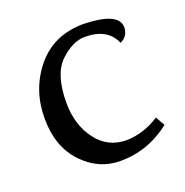

<svg xmlns="http://www.w3.org/2000/svg" viewBox="-96 -570 644 668"><g transform="rotate(-20 226.0 -236.0)"><path d="M240.7 9.8Q160.2 9.8 101.3 -52.5Q42.5 -114.7 42.5 -219.2Q42.5 -326.2 106.9 -404.3Q171.4 -482.4 282.7 -482.4Q408.7 -479 411.6 -425.3Q411.6 -390.1 380.9 -376.5Q354.5 -438.5 271 -438.5Q225.1 -438.5 178.7 -394.3Q132.3 -350.1 132.3 -243.7Q132.3 -163.1 174.3 -106.9Q216.3 -50.8 286.6 -50.8Q351.6 -53.2 407.7 -90.3L426.8 -55.7Q343.3 9.8 240.7 9.8Z"/></g></svg>

Font: Almanac
Style: Regular
Weight: 400
Designer: Eden's Almanac
Version: Version 3.501;March 28, 2021;FontCreator 13.0.0.2683 64-bit